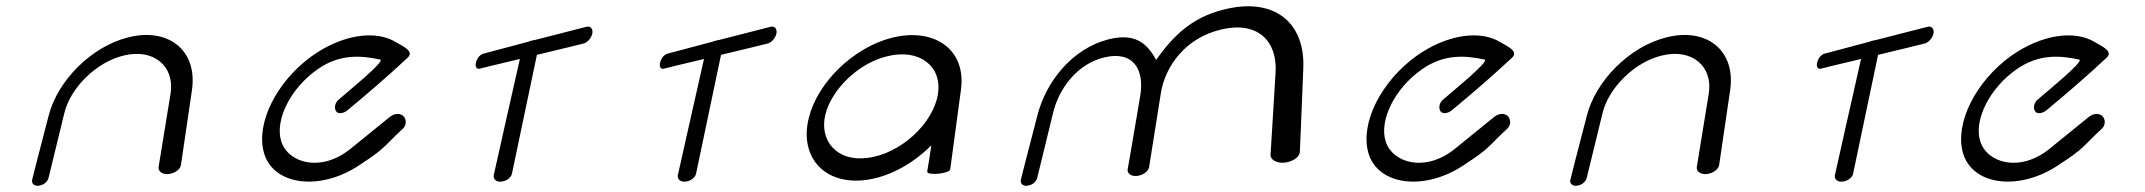

<svg xmlns="http://www.w3.org/2000/svg" viewBox="-20 -551 6805 609"><path d="M554 -28C554 -28 569 -128 589 -266C607 -395 510 -465 385 -432C270 -403 162 -295 134 -183C103 -65 82 19 82 19C79 30 88 40 102 38C117 37 131 26 134 13L184 -192C203 -272 286 -355 373 -375C466 -398 535 -342 521 -254C506 -161 483 -21 483 -21C481 -8 495 3 514 1C535 -1 552 -14 554 -28Z M1259 -144C1270 -155 1270 -175 1257 -185C1243 -194 1227 -189 1215 -179L1093 -80C999 -3 894 -33 872 -103C851 -169 901 -271 987 -331C1058 -381 1126 -375 1186 -362C1204 -358 1078 -256 1053 -234C1043 -225 1039 -209 1046 -198C1054 -187 1073 -193 1083 -202C1147 -255 1211 -310 1273 -368C1296 -389 1254 -406 1238 -416C1172 -458 1064 -441 969 -373C858 -293 791 -161 817 -67C846 37 994 56 1118 -26C1207 -84 1192 -82 1259 -144Z M1514 -381C1504 -379 1493 -367 1490 -353C1486 -340 1492 -331 1501 -333C1501 -333 1560 -348 1629 -364C1607 -268 1546 5 1546 5C1544 17 1554 27 1570 25C1586 24 1602 12 1604 -1L1683 -377C1759 -395 1831 -413 1831 -413C1843 -416 1856 -430 1859 -446C1861 -461 1852 -469 1840 -466L1676 -424C1673 -424 1670 -423 1667 -422C1663 -422 1660 -420 1657 -419Z M2098 -381C2088 -379 2077 -367 2074 -353C2070 -340 2076 -331 2085 -333C2085 -333 2144 -348 2213 -364C2191 -268 2130 5 2130 5C2128 17 2138 27 2154 25C2170 24 2186 12 2188 -1L2267 -377C2343 -395 2415 -413 2415 -413C2427 -416 2440 -430 2443 -446C2445 -461 2436 -469 2424 -466L2260 -424C2257 -424 2254 -423 2251 -422C2247 -422 2244 -420 2241 -419Z M2994 -14 3028 -266C3046 -396 2941 -465 2808 -431C2687 -400 2574 -290 2546 -179C2515 -61 2586 32 2716 21C2794 14 2873 -29 2934 -90C2930 -63 2926 -35 2921 -7C2919 7 2992 0 2994 -14ZM2598 -188C2618 -268 2704 -352 2796 -373C2895 -397 2969 -342 2955 -253C2941 -160 2836 -62 2730 -50C2633 -38 2578 -106 2598 -188Z M4103 -69C4103 -69 4108 -182 4114 -337C4119 -481 4020 -562 3859 -520C3760 -495 3701 -437 3647 -361C3617 -417 3577 -447 3495 -426C3383 -397 3298 -295 3270 -183C3239 -65 3218 19 3218 19C3215 30 3224 40 3238 38C3253 37 3267 26 3270 13L3320 -192C3339 -272 3398 -349 3483 -369C3575 -391 3612 -330 3596 -243C3581 -152 3557 -15 3557 -15C3554 -2 3567 9 3586 7C3606 5 3623 -8 3625 -22C3625 -22 3647 -162 3662 -255C3676 -343 3742 -431 3852 -457C3971 -486 4032 -419 4026 -321C4020 -218 4010 -60 4010 -60C4009 -45 4028 -33 4054 -35C4081 -38 4102 -53 4103 -69Z M4762 -144C4773 -155 4773 -175 4760 -185C4746 -194 4730 -189 4718 -179L4596 -80C4502 -3 4397 -33 4375 -103C4354 -169 4404 -271 4490 -331C4561 -381 4629 -375 4689 -362C4707 -358 4581 -256 4556 -234C4546 -225 4542 -209 4549 -198C4557 -187 4576 -193 4586 -202C4650 -255 4714 -310 4776 -368C4799 -389 4757 -406 4741 -416C4675 -458 4567 -441 4472 -373C4361 -293 4294 -161 4320 -67C4349 37 4497 56 4621 -26C4710 -84 4695 -82 4762 -144Z M5433 -28C5433 -28 5448 -128 5468 -266C5486 -395 5389 -465 5264 -432C5149 -403 5041 -295 5013 -183C4982 -65 4961 19 4961 19C4958 30 4967 40 4981 38C4996 37 5010 26 5013 13L5063 -192C5082 -272 5165 -355 5252 -375C5345 -398 5414 -342 5400 -254C5385 -161 5362 -21 5362 -21C5360 -8 5374 3 5393 1C5414 -1 5431 -14 5433 -28Z M5768 -381C5758 -379 5747 -367 5744 -353C5740 -340 5746 -331 5755 -333C5755 -333 5814 -348 5883 -364C5861 -268 5800 5 5800 5C5798 17 5808 27 5824 25C5840 24 5856 12 5858 -1L5937 -377C6013 -395 6085 -413 6085 -413C6097 -416 6110 -430 6113 -446C6115 -461 6106 -469 6094 -466L5930 -424C5927 -424 5924 -423 5921 -422C5917 -422 5914 -420 5911 -419Z M6648 -144C6659 -155 6659 -175 6646 -185C6632 -194 6616 -189 6604 -179L6482 -80C6388 -3 6283 -33 6261 -103C6240 -169 6290 -271 6376 -331C6447 -381 6515 -375 6575 -362C6593 -358 6467 -256 6442 -234C6432 -225 6428 -209 6435 -198C6443 -187 6462 -193 6472 -202C6536 -255 6600 -310 6662 -368C6685 -389 6643 -406 6627 -416C6561 -458 6453 -441 6358 -373C6247 -293 6180 -161 6206 -67C6235 37 6383 56 6507 -26C6596 -84 6581 -82 6648 -144Z"/></svg>

Font: Hi. Perspective
Style: Perspective
Weight: 400
Designer: Mew Too, Robert Jablonski
Foundry: Cannot Into Space Fonts
Version: Version 1.996